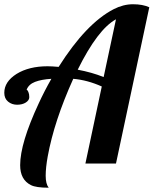

<svg xmlns="http://www.w3.org/2000/svg" viewBox="-30 -770 723 904"><path d="M194.8 -34.2Q185.1 19 185.1 57.4Q185.1 95.7 199.2 113.8Q139.6 113.8 115.7 101.6Q64.9 76.2 64.9 7.8Q64.9 -95.7 152.3 -283.2Q179.2 -341.8 211.9 -398.9Q165 -396 135 -384.5Q105 -373 95.2 -347.2Q99.1 -347.2 103.5 -337.2Q107.9 -327.1 107.9 -312.5Q107.9 -297.9 91.6 -287.4Q75.2 -276.9 50.5 -276.9Q25.9 -276.9 8.1 -291.5Q-9.8 -306.2 -9.8 -333Q-9.8 -385.3 47.9 -421.9Q106.4 -458 193.8 -458Q213.9 -458 246.1 -455.1Q375.5 -659.7 504.9 -726.6Q550.3 -750 596.2 -750Q642.1 -750 672.9 -735.8L516.1 0H372.1L449.2 -362.8Q381.8 -393.1 314.9 -398.9Q225.1 -200.2 194.8 -34.2ZM335.9 -441.9Q403.3 -429.2 458 -407.2L516.1 -679.2Q430.2 -632.3 335.9 -441.9Z"/></svg>

Font: UVF Lobster12
Style: Regular
Weight: 400
Designer: Pablo Impallari
Foundry: Pablo Impallari. www.impallari.com
Version: Version 1.004